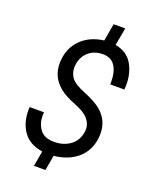

<svg xmlns="http://www.w3.org/2000/svg" viewBox="-168 -918 885 1111"><g transform="rotate(20 275.0 -362.0)"><path d="M391.1 -186.5C386.7 -150.4 371.1 -121.6 343.8 -100.1C316.4 -79.1 282.7 -68.4 242.7 -68.4C241.7 -68.4 240.2 -68.4 239.3 -68.4C200.7 -68.8 172.9 -81.1 155.3 -104.5C137.7 -127.9 128.9 -156.2 128.9 -189.9C128.9 -196.3 129.4 -202.6 129.9 -209.5H41.5C41 -202.6 41 -195.8 41 -189C41 -137.7 53.7 -94.2 79.6 -58.1C105.5 -22.5 145 -0.5 198.2 7.3L181.2 101.6H252L268.6 8.3C330.1 2 379.4 -18.6 417 -52.7C454.1 -86.9 474.6 -131.8 479 -187.5C479.5 -193.4 479.5 -198.7 479.5 -204.1C479.5 -255.4 462.4 -301.3 416 -340.3C393.1 -359.4 358.9 -377.9 314.5 -396C270 -413.6 240.7 -431.6 226.6 -450.2C212.9 -468.8 206.1 -489.3 206.1 -511.7C206.1 -516.1 206.1 -520.5 206.5 -524.9C210.4 -561 224.1 -589.8 247.6 -610.8C271.5 -631.8 300.8 -642.1 335.9 -642.1C337.4 -642.1 338.4 -642.1 339.4 -642.1C372.1 -641.1 396 -628.9 411.6 -605C427.2 -581.1 435.1 -549.8 435.1 -510.7C435.1 -504.9 435.1 -498.5 434.6 -492.2H522C522.9 -502.9 523.4 -513.2 523.4 -523.4C523.4 -571.8 512.2 -613.8 490.7 -649.9C469.2 -685.5 434.6 -708.5 386.2 -717.8L405.8 -826.2H334.5L315.4 -719.2C257.8 -711.9 211.4 -690.4 176.8 -655.8C141.6 -620.6 122.1 -576.2 118.7 -522.9C118.2 -517.6 118.2 -512.2 118.2 -506.8C118.2 -450.2 140.1 -404.3 184.1 -368.2C208.5 -348.1 241.2 -330.6 282.7 -314.9C323.7 -298.8 352.1 -281.2 368.2 -262.2C383.8 -243.2 392.1 -222.2 392.1 -199.7C392.1 -195.3 391.6 -190.9 391.1 -186.5Z"/></g></svg>

Font: Roboto
Style: Italic
Weight: 400
Italic angle: -12°
Designer: Google
Version: Version 2.137; 2017